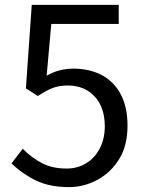

<svg xmlns="http://www.w3.org/2000/svg" viewBox="-20 -753 595 786"><path d="M27 -84 73 -144Q111 -106 153 -84.5Q195 -63 253 -63Q297 -63 332.5 -84.5Q368 -106 388.5 -145.5Q409 -185 409 -236Q409 -313 367.5 -358Q326 -403 257 -403Q223 -403 196.5 -393Q170 -383 135 -360L86 -391L110 -733H466V-655H190L171 -443Q220 -472 281 -472Q343 -472 392 -448Q444 -422 473 -369.5Q502 -317 502 -238Q502 -157 468 -102Q434 -47 379 -17Q324 13 262 13Q184 13 128.5 -13.5Q73 -40 27 -84Z"/></svg>

Font: Merged Yaku Han JP
Style: Regular
Weight: 400
Designer: Ryoko NISHIZUKA 西塚涼子 (kana, bopomofo & ideographs); Paul D. Hunt (Latin, Greek & Cyrillic); Sandoll Communications 산돌커뮤니
Foundry: Adobe
Version: Version 2.004